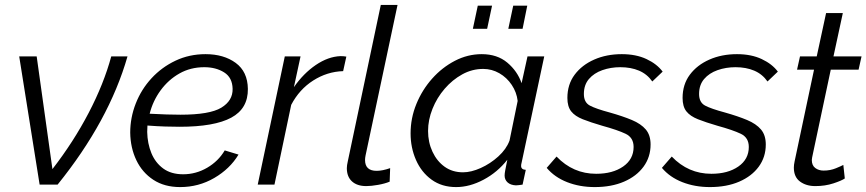

<svg xmlns="http://www.w3.org/2000/svg" viewBox="-20 -750 3520 780"><path d="M58 -521H129L193 -63Q279 -174 340.5 -292Q402 -410 432 -521H498Q423 -259 214 0H141Z M712 10Q648 10 603 -19.5Q558 -49 534 -99Q510 -149 509 -211Q509 -272 531.5 -329.5Q554 -387 595.5 -432Q637 -477 693 -503.5Q749 -530 815 -530Q889 -530 937.5 -494.5Q986 -459 987 -389Q988 -309 919.5 -272Q851 -235 710 -235Q683 -235 651 -236Q619 -237 579 -240Q578 -227 578 -214Q579 -167 595 -128Q611 -89 643 -65.5Q675 -42 724 -42Q776 -42 821.5 -68.5Q867 -95 893 -139L949 -122Q914 -64 850.5 -27Q787 10 712 10ZM810 -477Q754 -477 709 -451.5Q664 -426 632.5 -383Q601 -340 588 -288Q627 -286 656.5 -285Q686 -284 713 -284Q832 -284 879 -312.5Q926 -341 925 -389Q924 -435 890.5 -456Q857 -477 810 -477Z M1137 -521H1201L1174 -396Q1213 -452 1263 -486Q1313 -520 1363 -522Q1370 -522 1376 -521.5Q1382 -521 1387 -520L1374 -461Q1309 -459 1252.5 -423Q1196 -387 1163 -324L1095 0H1027Z M1468 6Q1431 6 1410 -13Q1389 -32 1389 -67Q1389 -78 1393 -95L1527 -730H1595L1465 -118Q1464 -113 1463.5 -108.5Q1463 -104 1463 -100Q1463 -56 1510 -56Q1534 -56 1565 -67L1563 -12Q1544 -4 1516 1Q1488 6 1468 6Z M1833 10Q1775 10 1733.5 -20Q1692 -50 1670 -100Q1648 -150 1648 -208Q1648 -270 1671.5 -327.5Q1695 -385 1735.5 -430.5Q1776 -476 1828 -503Q1880 -530 1937 -530Q2000 -530 2041 -495.5Q2082 -461 2099 -412L2123 -521H2191L2099 -89Q2098 -86 2097.5 -82.5Q2097 -79 2097 -76Q2097 -61 2116 -60L2103 0Q2095 1 2088.5 2Q2082 3 2076 3Q2054 2 2042 -9Q2030 -20 2030 -37Q2030 -45 2032.5 -58Q2035 -71 2041 -101Q2001 -50 1944.5 -20Q1888 10 1833 10ZM1861 -50Q1894 -50 1933 -67.5Q1972 -85 2004.5 -114.5Q2037 -144 2050 -179L2083 -340Q2079 -375 2059 -405Q2039 -435 2008.5 -452.5Q1978 -470 1943 -470Q1898 -470 1858 -448Q1818 -426 1786.5 -389.5Q1755 -353 1737 -308Q1719 -263 1719 -218Q1719 -172 1737 -133.5Q1755 -95 1786.5 -72.5Q1818 -50 1861 -50ZM1901 -633 1921 -727H1979L1959 -633ZM2045 -633 2065 -727H2122L2103 -633Z M2396 10Q2335 10 2284 -10Q2233 -30 2201 -68L2241 -114Q2308 -44 2402 -44Q2469 -44 2511.5 -73.5Q2554 -103 2554 -153Q2554 -191 2521.5 -206.5Q2489 -222 2427 -239Q2379 -253 2347.5 -265.5Q2316 -278 2300.5 -297.5Q2285 -317 2285 -352Q2285 -407 2314.5 -446.5Q2344 -486 2394 -508Q2444 -530 2506 -530Q2564 -530 2606.5 -510Q2649 -490 2672 -459L2630 -419Q2609 -449 2576 -463Q2543 -477 2500 -477Q2461 -477 2427 -465Q2393 -453 2372.5 -429Q2352 -405 2352 -368Q2352 -334 2376.5 -321Q2401 -308 2457 -293Q2510 -278 2547 -262.5Q2584 -247 2603.5 -224Q2623 -201 2623 -163Q2623 -112 2594.5 -73Q2566 -34 2515 -12Q2464 10 2396 10Z M2864 10Q2803 10 2752 -10Q2701 -30 2669 -68L2709 -114Q2776 -44 2870 -44Q2937 -44 2979.5 -73.5Q3022 -103 3022 -153Q3022 -191 2989.5 -206.5Q2957 -222 2895 -239Q2847 -253 2815.5 -265.5Q2784 -278 2768.5 -297.5Q2753 -317 2753 -352Q2753 -407 2782.5 -446.5Q2812 -486 2862 -508Q2912 -530 2974 -530Q3032 -530 3074.5 -510Q3117 -490 3140 -459L3098 -419Q3077 -449 3044 -463Q3011 -477 2968 -477Q2929 -477 2895 -465Q2861 -453 2840.5 -429Q2820 -405 2820 -368Q2820 -334 2844.5 -321Q2869 -308 2925 -293Q2978 -278 3015 -262.5Q3052 -247 3071.5 -224Q3091 -201 3091 -163Q3091 -112 3062.5 -73Q3034 -34 2983 -12Q2932 10 2864 10Z M3205 -69Q3205 -80 3208 -94L3287 -467H3218L3230 -521H3298L3336 -697H3404L3366 -521H3480L3468 -467H3355L3283 -128Q3278 -106 3278 -100Q3278 -78 3292 -67.5Q3306 -57 3326 -57Q3353 -57 3376 -66.5Q3399 -76 3406 -80L3412 -25Q3399 -16 3365.5 -5Q3332 6 3292 6Q3255 6 3230 -12.5Q3205 -31 3205 -69Z"/></svg>

Font: Raleway
Style: Italic
Weight: 400
Italic angle: -12°
Designer: Matt McInerney, Pablo Impallari, Rodrigo Fuenzalida
Foundry: Matt McInerney, Pablo Impallari, Rodrigo Fuenzalida
Version: Version 4.026